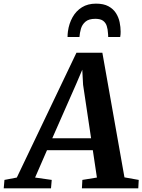

<svg xmlns="http://www.w3.org/2000/svg" viewBox="-94 -1036 782 1056"><path d="M-73.5 0 -69.5 -46.5 -1.5 -59.5 326.5 -746H469L590.5 -60.5L669 -46.5L666.5 0H356.5L359 -46.5L439 -59.5L416.5 -210H164.5L99 -59.5L190.5 -46.5L186.5 0ZM193.5 -275.5H407L363 -569.5L358.5 -652.5L325 -574ZM434 -1016Q476 -1016 502.5 -1001.5Q529 -987 543.8 -963.8Q558.5 -940.5 564 -913.8Q569.5 -887 569.5 -862Q569.5 -854.5 569 -847Q568.5 -839.5 567 -832.5H501Q501 -837.5 500.8 -842.2Q500.5 -847 500 -852Q499 -874.5 493.2 -892.8Q487.5 -911 473 -921.8Q458.5 -932.5 430 -932.5Q394 -932.5 375.8 -916.5Q357.5 -900.5 351 -877.5Q344.5 -854.5 343 -832.5H277.5Q277.5 -840.5 278 -847.8Q278.5 -855 279.5 -863Q285.5 -906.5 305 -941.2Q324.5 -976 356.8 -996Q389 -1016 434 -1016Z"/></svg>

Font: Merriweather 20pt
Style: Bold Italic
Weight: 700
Italic angle: -7.8°
Version: Version 2.101